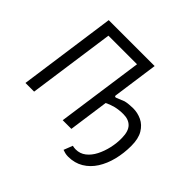

<svg xmlns="http://www.w3.org/2000/svg" viewBox="-195 -926 1301 1301"><g transform="rotate(45 455.5 -275.5)"><path d="M612 149Q596 149 582 145.5Q568 142 558 138L583 74Q590 76 599 77Q608 78 614 78Q655 78 686.5 53.5Q718 29 739 -12Q760 -53 771 -102Q782 -151 781 -200Q780 -263 752 -291.5Q724 -320 674 -320Q631 -320 596.5 -311Q562 -302 535 -288L547 -374Q546 -366 551 -363.5Q556 -361 564 -365L618 -387Q633 -391 655 -393Q677 -395 692 -395Q736 -395 775 -376.5Q814 -358 839 -316.5Q864 -275 864 -205Q864 -135 848 -71Q832 -7 800.5 42.5Q769 92 721.5 120.5Q674 149 612 149ZM55 0 153 -700H593L495 0H412L500 -624H226L138 0Z"/></g></svg>

Font: Finlandica
Style: Italic
Weight: 400
Italic angle: -8°
Designer: Niklas Ekholm, Juho Hiilivirta, Jaakko Suomalainen
Foundry: Helsinki Type Studio
Version: Version 1.064